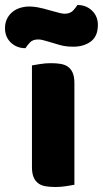

<svg xmlns="http://www.w3.org/2000/svg" viewBox="-72 -741 412 769"><path d="M226 -1Q215 1 193.5 4.5Q172 8 150 8Q128 8 110.5 5Q93 2 81 -7Q69 -16 62.5 -31.5Q56 -47 56 -72V-479Q67 -481 88.5 -484.5Q110 -488 132 -488Q154 -488 171.5 -485Q189 -482 201 -473Q213 -464 219.5 -448.5Q226 -433 226 -408ZM137 -697Q155 -692 167 -689Q179 -686 187 -686Q209 -686 221 -699Q233 -712 238 -721Q273 -721 296.5 -698.5Q320 -676 320 -641Q320 -596 292 -575Q264 -554 222 -554Q208 -554 194 -555.5Q180 -557 163 -562L123 -574Q109 -578 99.5 -580.5Q90 -583 81 -583Q59 -583 47.5 -570.5Q36 -558 30 -548Q-5 -548 -28.5 -570.5Q-52 -593 -52 -628Q-52 -650 -43.5 -666.5Q-35 -683 -21 -694Q-7 -705 10.5 -710Q28 -715 46 -715Q59 -715 77.5 -712Q96 -709 137 -697Z"/></svg>

Font: Baloo
Style: Regular
Weight: 400
Designer: Sarang Kulkarni and Ek Type
Foundry: Ek Type
Version: Version 1.100;PS 1.000;hotconv 1.0.88;makeotf.lib2.5.647800;